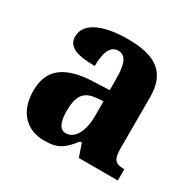

<svg xmlns="http://www.w3.org/2000/svg" viewBox="-129 -684 833 828"><g transform="rotate(30 288.0 -270.0)"><path d="M187 10C256 10 282 -11 324 -64H333L355 0H549V-56H546C503 -56 490 -72 490 -126V-380C490 -505 420 -550 282 -550C171 -550 79 -519 79 -446C79 -397 124 -378 216 -378C216 -446 233 -486 271 -486C311 -486 324 -447 324 -374V-320L248 -317C109 -312 40 -263 40 -154C40 -42 106 10 187 10ZM252 -64C222 -64 208 -95 208 -150C208 -221 228 -257 291 -262L325 -265V-191C325 -115 296 -64 252 -64Z"/></g></svg>

Font: Noto Serif Tamil SemiCondensed ExtraBold
Style: Italic
Weight: 800
Width: 4
Italic angle: -12°
Designer: Indian Type Foundry, Tom Grace, and the Monotype Design Team
Foundry: Monotype Imaging Inc.
Version: Version 2.003